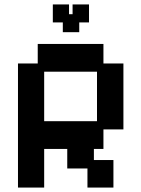

<svg xmlns="http://www.w3.org/2000/svg" viewBox="-20 -834 637 865"><path d="M61 11V-548H150V-636H446V-548H536V-251H446V-163H403V-113H491V11H374V-75H283V-163H179V11ZM179 -288H417V-511H179ZM263 -689V-733H218V-814H291V-770H307V-814H381V-733H337V-689Z"/></svg>

Font: Pixelify Sans SemiBold
Style: Regular
Weight: 600
Designer: Stefie Justprince
Foundry: Typecalism Foundryline
Version: Version 1.000